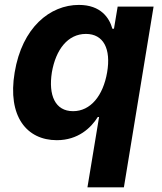

<svg xmlns="http://www.w3.org/2000/svg" viewBox="-20 -573 672 797"><path d="M494.3 204.5 617.5 -545.5H468.4L453.1 -453.8H446.4C434.3 -498.2 398.8 -552.6 307.5 -552.6C187.9 -552.6 71.7 -459.5 40.8 -272C10.3 -89.5 91.3 8.9 215.9 8.9C304 8.9 357.6 -41.9 386 -87.4H391.3L343 204.5ZM424.7 -272.7C408 -175.4 355.8 -111.5 283.4 -111.5C208.8 -111.5 180.4 -177.6 195.3 -272.7C211.6 -367.2 261.4 -432.2 336.6 -432.2C409.8 -432.2 441.4 -370 424.7 -272.7Z"/></svg>

Font: TID UI
Style: Bold Italic
Weight: 700
Italic angle: -9.39999°
Designer: The TID Project Authors
Foundry: Bakken & Bæck
Version: Version 1.001;hotconv 1.0.109;makeotfexe 2.5.65596